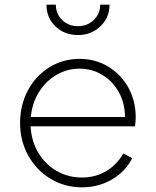

<svg xmlns="http://www.w3.org/2000/svg" viewBox="-20 -790 667 822"><path d="M66 -263Q66 -340 99.5 -403Q133 -466 191.5 -502Q250 -538 321 -538Q388 -538 443 -505Q498 -472 529.5 -415Q561 -358 561 -288Q561 -272 558 -249H111Q114 -187 143.5 -137Q173 -87 222 -58.5Q271 -30 331 -30Q388 -30 434 -57Q480 -84 508 -133L546 -113Q517 -55 459 -21.5Q401 12 331 12Q257 12 196.5 -24.5Q136 -61 101 -124Q66 -187 66 -263ZM515 -289Q515 -347 489.5 -394Q464 -441 419.5 -468.5Q375 -496 321 -496Q267 -496 221 -469Q175 -442 146 -394.5Q117 -347 112 -289ZM179 -770H219Q219 -731 246 -704.5Q273 -678 314 -678Q354 -678 381.5 -704.5Q409 -731 409 -770H449Q449 -715 410 -677.5Q371 -640 314 -640Q256 -640 217.5 -677Q179 -714 179 -770Z"/></svg>

Font: Eudoxus Sans ExtraLight
Style: Regular
Weight: 200
Designer: Stijn de Vries
Foundry: tokotype
Version: Version 2.005